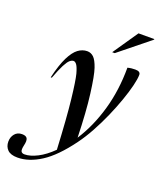

<svg xmlns="http://www.w3.org/2000/svg" viewBox="-257 -835 967 1171"><g transform="rotate(20 227.0 -250.0)"><path d="M31 -297H24Q44.5 -383.5 69 -432.8Q93.5 -482 121.2 -502.5Q149 -523 180 -523Q204 -523 222 -505.8Q240 -488.5 255.5 -443Q270.5 -399 285 -286.2Q299.5 -173.5 304 -7Q369.5 -108 406.5 -236.8Q443.5 -365.5 443.5 -512Q457 -515.5 469.2 -516.8Q481.5 -518 493.5 -518Q526.5 -518 526.5 -495.5Q526.5 -470 515.5 -424.8Q504.5 -379.5 484.5 -322.5Q464.5 -265.5 437.8 -204.5Q411 -143.5 379.5 -86Q348 -28.5 314 17.5Q229.5 132.5 151.5 182.5Q73.5 232.5 0 232.5Q-44.5 232.5 -64.8 212Q-85 191.5 -85 159.5Q-85 130 -67.8 109.2Q-50.5 88.5 -21 88.5Q5.5 88.5 13 102.8Q20.5 117 13 148Q6 178.5 11.8 189Q17.5 199.5 34.5 199.5Q70.5 199.5 117 175.8Q163.5 152 210.5 105.5Q200 -101.5 187.2 -214.8Q174.5 -328 163.5 -371Q152.5 -411 142.2 -424.8Q132 -438.5 121.5 -438.5Q110 -438.5 97.2 -427.5Q84.5 -416.5 68.8 -386Q53 -355.5 31 -297ZM324 -569 435.5 -732H538.5L537.5 -728L340.5 -569Z"/></g></svg>

Font: Newsreader Display Medium
Style: Italic
Weight: 500
Italic angle: -17°
Designer: Hugues Gentile
Foundry: Production Type
Version: Version 1.001